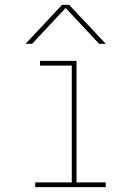

<svg xmlns="http://www.w3.org/2000/svg" viewBox="-20 -770 540 790"><path d="M415 0H125V-19.5H275.4V-500H144.5V-519.5H294.9V-19.5H415ZM415 -589.8H387.7L251 -736.3H249L112.3 -589.8H85L235.4 -750H264.6Z"/></svg>

Font: Mgen+ 1m thin
Style: Regular
Weight: 100
Designer: [Source Han Sans]
Ryoko NISHIZUKA  (kana & ideographs); Paul D. Hunt (Latin, Greek & Cyrillic); Wenlong ZHANG  (bopomofo
Version: Version 1.059.20150602